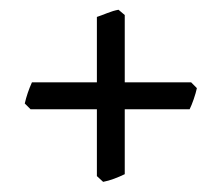

<svg xmlns="http://www.w3.org/2000/svg" viewBox="-20 -469 449 390"><path d="M379.9 -290Q377.9 -280.3 373.5 -267.6Q369.1 -254.9 365.2 -247.1H42L30.3 -258.8Q35.2 -280.3 44.9 -301.8H368.2ZM233.4 -115.2Q223.6 -110.4 211.9 -106Q200.2 -101.6 189.5 -99.6L176.8 -111.3V-434.6Q185.5 -437.5 197.8 -442.4Q210 -447.3 220.7 -449.2L233.4 -438.5Z"/></svg>

Font: Podda
Style: Regular
Weight: 400
Designer: Md. Tanbin Islam Siyam
Foundry: Tanbin Islam Siyam
Version: Version 0.258